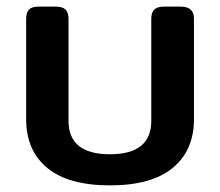

<svg xmlns="http://www.w3.org/2000/svg" viewBox="-20 -545 666 580"><path d="M59 -185V-488Q59 -507 67.5 -516Q76 -525 96 -525H149Q169 -525 178 -516Q187 -507 187 -488V-180Q187 -79 312 -79Q437 -79 437 -180V-488Q437 -507 446 -516Q455 -525 475 -525H527Q566 -525 566 -488V-185Q566 -91 502 -38Q438 15 312 15Q187 15 123 -37.5Q59 -90 59 -185Z"/></svg>

Font: Mitr
Style: Regular
Weight: 400
Designer: Thanarat Vachiruckul
Foundry: Cadson Demak
Version: Version 1.003